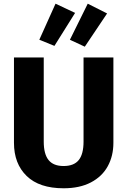

<svg xmlns="http://www.w3.org/2000/svg" viewBox="-20 -1005 691 1042"><path d="M595.4 -230Q595.4 -158.6 564.8 -102.8Q534.2 -47 473.4 -15.1Q412.6 16.8 325.2 16.8Q193.4 16.8 124.6 -50Q55.8 -116.8 55.8 -230V-693.2H217.4V-236.4Q217.4 -169 243.5 -136.5Q269.6 -104 325.2 -104Q381.2 -104 407.3 -136.3Q433.4 -168.6 433.4 -236.4V-693.2H595.4ZM456.2 -985 561.2 -932 440.2 -751.6 359.4 -789.2ZM281.4 -985 387.6 -935 275.4 -756 193.4 -789.4Z"/></svg>

Font: Firava
Style: Regular
Weight: 400
Designer: Carrois Corporate & Edenspiekermann AG
Foundry: Greg Finn Gibson
Version: Version 5.000